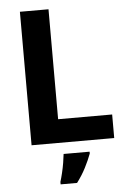

<svg xmlns="http://www.w3.org/2000/svg" viewBox="-61 -758 682 1023"><g transform="rotate(-5 279.5 -246.5)"><path d="M85 0V-714H238V-126H527V0ZM390 71Q377 106 357 145Q337 184 309 221H221V208Q227 189 233.5 162Q240 135 244.5 108Q249 81 251 61H390Z"/></g></svg>

Font: Noto Sans Georgian Bold
Style: Regular
Weight: 700
Designer: Monotype Design Team, Akaki Razmadze
Foundry: Google LLC
Version: Version 2.005; ttfautohint (v1.8.4.7-5d5b)